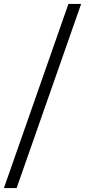

<svg xmlns="http://www.w3.org/2000/svg" viewBox="-45 -862 435 982"><path d="M-25 100H40L370 -842H305Z"/></svg>

Font: Malon Grotesk
Style: Regular
Weight: 400
Designer: Julieta Ulanovsky
Foundry: Julieta Ulanovsky
Version: Version 7.200